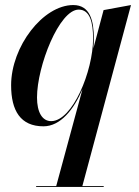

<svg xmlns="http://www.w3.org/2000/svg" viewBox="-20 -490 550 760"><path d="M390.5 246.5H306L498.5 -470L390 -450L349.5 -298C351 -312 351.5 -325 351.5 -337C351.5 -408 336.5 -470 270 -470C150 -470 24 -305.5 24 -152.5C24 -51.5 61.5 10 152 10C219.5 10 272.5 -57 306.5 -137L202.5 246.5H123V250H390.5ZM348.5 -337.5C348.5 -208.5 267 -10.5 182.5 -10.5C147 -10.5 126.5 -46 126.5 -104C126.5 -228 214.5 -452 291.5 -452C335.5 -452 348.5 -402.5 348.5 -337.5Z"/></svg>

Font: Bodoni* 48pt Medium
Style: Italic
Weight: 500
Italic angle: -13°
Version: Version 2.3